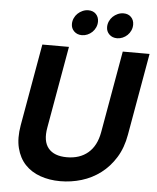

<svg xmlns="http://www.w3.org/2000/svg" viewBox="-60 -949 823 1006"><g transform="rotate(5 351.5 -445.5)"><path d="M139 -698H279L203 -267Q190 -195 220.5 -158Q251 -121 318 -121Q386 -121 429.5 -158Q473 -195 486 -267L562 -698H703L627 -267Q615 -197 583 -145.5Q551 -94 506 -60Q461 -26 406.5 -9.5Q352 7 294 7Q237 7 189 -10Q141 -27 109 -61Q77 -95 64 -146.5Q51 -198 63 -267ZM341 -765Q316 -765 300 -780.5Q284 -796 284 -819Q284 -835 290.5 -849.5Q297 -864 308 -874.5Q319 -885 333.5 -891.5Q348 -898 364 -898Q389 -898 404 -882.5Q419 -867 419 -843Q419 -827 412.5 -812.5Q406 -798 395 -787.5Q384 -777 370 -771Q356 -765 341 -765ZM526 -765Q501 -765 485 -780.5Q469 -796 469 -819Q469 -835 475.5 -849.5Q482 -864 493 -874.5Q504 -885 518.5 -891.5Q533 -898 549 -898Q574 -898 589 -882.5Q604 -867 604 -843Q604 -827 597.5 -812.5Q591 -798 580 -787.5Q569 -777 555 -771Q541 -765 526 -765Z"/></g></svg>

Font: SVN-Poppins SemiBold
Style: Italic
Weight: 600
Italic angle: -10°
Designer: Ninad Kale (Devanagari), Jonny Pinhorn (Latin)
Foundry: Indian Type Foundry
Version: Version 3.002 2017; ttfautohint (v1.8.3)